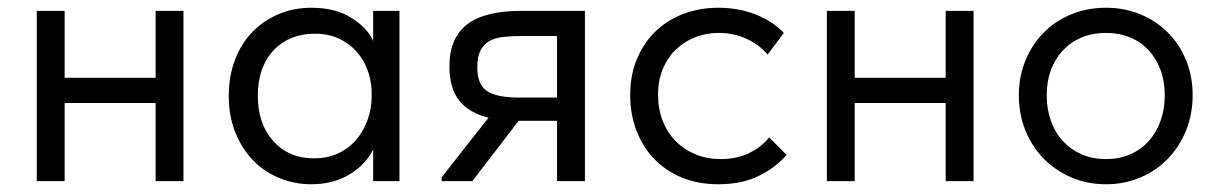

<svg xmlns="http://www.w3.org/2000/svg" viewBox="-20 -468 3143 496"><path d="M382 -202H147V0H75V-440H147V-267H382V-440H454V0H382Z M784 8Q742 8 703 -7.5Q664 -23 635 -52.5Q606 -82 588.5 -124.5Q571 -167 571 -220Q571 -272 587.5 -314.5Q604 -357 633 -386.5Q662 -416 701 -432Q740 -448 784 -448Q847 -448 888.5 -421.5Q930 -395 944 -362V-440H1012V0H944V-82Q925 -43 883 -17.5Q841 8 784 8ZM791 -59Q827 -59 855 -72.5Q883 -86 901.5 -108.5Q920 -131 930 -159.5Q940 -188 940 -217V-233Q939 -262 929 -288.5Q919 -315 900.5 -335.5Q882 -356 855 -368.5Q828 -381 793 -381Q761 -381 734.5 -370.5Q708 -360 688 -339.5Q668 -319 657 -289Q646 -259 646 -221Q646 -148 686 -103.5Q726 -59 791 -59Z M1121 -10 1242 -164Q1192 -176 1166.5 -208Q1141 -240 1141 -297Q1141 -369 1186 -404.5Q1231 -440 1328 -440H1491V0H1419V-156H1320L1200 0H1121ZM1419 -216V-375H1328Q1301 -375 1279.5 -372.5Q1258 -370 1243.5 -361.5Q1229 -353 1221 -337Q1213 -321 1213 -295Q1213 -249 1238.5 -232.5Q1264 -216 1320 -216Z M1836 8Q1783 8 1741 -9.5Q1699 -27 1669.5 -58Q1640 -89 1624 -131Q1608 -173 1608 -222Q1608 -275 1626 -317Q1644 -359 1674.5 -388Q1705 -417 1746.5 -432.5Q1788 -448 1836 -448Q1887 -448 1931 -431Q1975 -414 2005 -383L1963 -327Q1941 -353 1908 -368Q1875 -383 1837 -383Q1805 -383 1776.5 -372Q1748 -361 1726.5 -340.5Q1705 -320 1692.5 -290.5Q1680 -261 1680 -223Q1680 -186 1692 -155.5Q1704 -125 1726 -103Q1748 -81 1777.5 -69Q1807 -57 1842 -57Q1883 -57 1915 -72.5Q1947 -88 1967 -113L2012 -68Q1984 -35 1940 -13.5Q1896 8 1836 8Z M2423 -202H2188V0H2116V-440H2188V-267H2423V-440H2495V0H2423Z M2837 8Q2789 8 2748 -9.5Q2707 -27 2676.5 -58Q2646 -89 2629 -131Q2612 -173 2612 -222Q2612 -270 2629 -311.5Q2646 -353 2676 -383.5Q2706 -414 2747.5 -431Q2789 -448 2837 -448Q2885 -448 2926 -431Q2967 -414 2997 -384Q3027 -354 3044 -312.5Q3061 -271 3061 -222Q3061 -173 3044 -131Q3027 -89 2997 -58Q2967 -27 2926 -9.5Q2885 8 2837 8ZM2837 -57Q2871 -57 2899 -69Q2927 -81 2947 -103Q2967 -125 2978 -155.5Q2989 -186 2989 -222Q2989 -258 2978 -287.5Q2967 -317 2947 -338.5Q2927 -360 2899 -371.5Q2871 -383 2837 -383Q2803 -383 2775 -371.5Q2747 -360 2726.5 -338.5Q2706 -317 2695 -287.5Q2684 -258 2684 -222Q2684 -186 2695 -155.5Q2706 -125 2726.5 -103Q2747 -81 2775 -69Q2803 -57 2837 -57Z"/></svg>

Font: Tilda Sans
Style: Regular
Weight: 400
Designer: ParaType Ltd
Foundry: ParaType Ltd
Version: Version 1.009